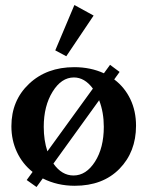

<svg xmlns="http://www.w3.org/2000/svg" viewBox="-20 -728 587 765"><path d="M244.1 -503.9 200.2 -527.3 276.4 -708 353 -666ZM125.5 17.1 86.4 -10.7 109.9 -43Q69.3 -75.2 47.4 -122.3Q25.4 -169.4 25.4 -225.1Q25.4 -327.6 95.7 -394Q166 -460.4 275.9 -460.4Q340.8 -460.4 394 -436L418.5 -469.7L456.5 -441.4L435.1 -411.6Q476.6 -380.4 499.3 -333Q522 -285.6 522 -227.1Q522 -122.6 455.8 -55.2Q389.6 12.2 277.8 12.2Q208 12.2 150.4 -17.1ZM154.3 -222.7Q154.3 -168.9 168.9 -125L350.1 -375Q317.4 -419.4 274.4 -419.4Q224.6 -419.4 189.5 -362.5Q154.3 -305.7 154.3 -222.7ZM272.9 -28.8Q323.2 -28.8 358.4 -83.7Q393.6 -138.7 393.6 -222.7Q393.6 -280.8 375 -328.6L192.9 -76.2Q226.1 -28.8 272.9 -28.8Z"/></svg>

Font: Elstob 8pt SemiBold
Style: Regular
Weight: 600
Designer: Peter S. Baker
Version: Version 1.015